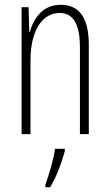

<svg xmlns="http://www.w3.org/2000/svg" viewBox="-20 -625 458 800"><path d="M233 -605C158 -605 120 -549 104 -491H102L99 -595H70V-66H107V-371C107 -505 160 -571 229 -571C282 -571 313 -529 313 -428V-66H350V-439C350 -554 308 -605 233 -605ZM250 5V-5H209C205 35 182 109 169 145V155H189C216 111 237 52 250 5Z"/></svg>

Font: Noto Sans Malayalam UI ExtraCondensed ExtraLight
Style: Regular
Weight: 200
Width: 2
Designer: Jelle Bosma - Monotype Design Team
Foundry: Monotype Imaging Inc.
Version: Version 2.104